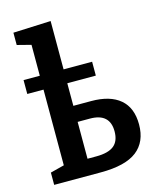

<svg xmlns="http://www.w3.org/2000/svg" viewBox="-116 -856 764 936"><g transform="rotate(-15 266.0 -388.0)"><path d="M320 -348Q415 -348 465.5 -305Q516 -262 516 -178Q516 -90 458 -45Q400 0 276 0H40V-62L110 -80V-462H28V-532H110V-688L40 -706V-768L230 -776V-532H374V-462H230V-348ZM274 -81Q335 -81 363.5 -104Q392 -127 392 -176Q392 -267 292 -267H230V-81Z"/></g></svg>

Font: Bitter Pro SemiBold
Style: Regular
Weight: 600
Designer: Sol Matas, and Bitter project Authors
Foundry: Sol Matas
Version: Version 1.010